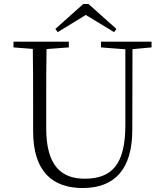

<svg xmlns="http://www.w3.org/2000/svg" viewBox="-20 -933 828 968"><path d="M426 -913H400L259 -787L271 -771L436 -872H389L555 -771L567 -787ZM397 15C559 15 647 -81 647 -278L648 -723H612V-303C612 -109 548 -32 407 -32C288 -32 213 -99 213 -286V-387C213 -502 213 -613 215 -723H145C147 -612 147 -500 147 -387V-271C147 -67 246 15 397 15ZM48 -694 175 -684H194L327 -694V-723H48ZM489 -694 618 -684H636L744 -694V-723H489Z"/></svg>

Font: Source Han Serif TW VF
Style: Regular
Weight: 250
Designer: Ryoko NISHIZUKA 西塚涼子 (kana & ideographs); Frank Grießhammer (Latin, Greek & Cyrillic); Wenlong ZHANG 张文龙 (bopomofo); San
Foundry: Adobe
Version: Version 2.002;hotconv 1.1.0;makeotfexe 2.6.0